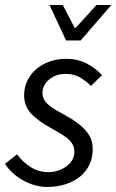

<svg xmlns="http://www.w3.org/2000/svg" viewBox="-24 -732 463 764"><path d="M44 -118Q67 -86 99 -66.5Q131 -47 169 -47Q190 -47 208.5 -53.5Q227 -60 241.5 -71Q256 -82 264 -96.5Q272 -111 272 -128Q272 -141 267.5 -152Q263 -163 253 -173.5Q243 -184 225.5 -195Q208 -206 183 -220Q126 -251 99 -281Q72 -311 72 -353Q72 -385 85.5 -412Q99 -439 121.5 -458Q144 -477 174.5 -487.5Q205 -498 239 -498Q284 -498 319.5 -480Q355 -462 382 -433L338 -390Q318 -410 294 -424Q270 -438 237 -438Q198 -438 171.5 -415.5Q145 -393 145 -362Q145 -347 152 -335Q159 -323 171 -313Q183 -303 198.5 -294Q214 -285 231 -276Q264 -258 285.5 -241.5Q307 -225 320.5 -208.5Q334 -192 339.5 -175Q345 -158 345 -138Q345 -104 331.5 -76Q318 -48 293.5 -28.5Q269 -9 235.5 1.5Q202 12 163 12Q139 12 114.5 5Q90 -2 67.5 -14.5Q45 -27 26.5 -44Q8 -61 -4 -80ZM297 -571H239L173 -712H226L273 -621H277L360 -712H419Z"/></svg>

Font: mr_Source Sans Pro
Style: Italic
Weight: 400
Italic angle: -11°
Designer: Paul D. Hunt
Foundry: Adobe Systems Incorporated
Version: Version 1.036;July 10, 2024;FontCreator 11.5.0.2430 64-bit